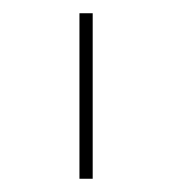

<svg xmlns="http://www.w3.org/2000/svg" viewBox="-20 -760 260 290"><path d="M100 -490V-740H120V-490Z"/></svg>

Font: IBM Plex Sans Thai Thin
Style: Regular
Weight: 100
Designer: Mike Abbink, Paul van der Laan, Pieter van Rosmalen, Ben Mitchell, Mark Frömberg
Foundry: Bold Monday
Version: Version 1.1